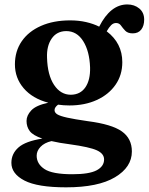

<svg xmlns="http://www.w3.org/2000/svg" viewBox="-20 -574 653 843"><path d="M365.5 -42Q470.5 -28.5 514.8 2.8Q559 34 559 91Q559 160 485 204.2Q411 248.5 270 248.5Q145 248.5 87.5 218.8Q30 189 30 141Q30 101 61 73.5Q92 46 166 34.5Q125 20.5 110.8 1.8Q96.5 -17 96.5 -43Q96.5 -67 117.2 -89.2Q138 -111.5 192 -123Q122.5 -141.5 84 -186.5Q45.5 -231.5 45.5 -291.5Q45.5 -349 75.2 -392.5Q105 -436 159.8 -460.2Q214.5 -484.5 288 -484.5Q325.5 -484.5 357.5 -477.2Q389.5 -470 415.5 -457Q465 -554.5 539 -554.5Q570 -554.5 591.5 -536.8Q613 -519 613 -488Q613 -460.5 600 -444Q587 -427.5 563 -427.5Q541 -427.5 530 -439Q519 -450.5 511.2 -461.8Q503.5 -473 489.5 -473Q477.5 -473 468 -463.5Q458.5 -454 448.5 -436.5Q517 -384.5 517 -301Q517 -244.5 487.2 -201.8Q457.5 -159 405 -135Q352.5 -111 285 -111Q259 -111 235 -114.5Q219.5 -103 219.5 -90.5Q219.5 -79.5 231.5 -72Q243.5 -64.5 275 -57.5Q306.5 -50.5 365.5 -42ZM270.5 -437.5Q229 -437 206.8 -404.5Q184.5 -372 186.5 -321Q188.5 -245 217.2 -201.5Q246 -158 291 -158Q333 -158.5 355 -190.8Q377 -223 375.5 -278Q373 -349.5 345.2 -393.5Q317.5 -437.5 270.5 -437.5ZM141 109.5Q141 145.5 175.2 168.2Q209.5 191 297.5 191Q371.5 191 404.2 173.8Q437 156.5 437 126Q437 100.5 405.2 86Q373.5 71.5 286.5 59.5Q239.5 53.5 206 45.5Q174.5 53 157.8 70.8Q141 88.5 141 109.5Z"/></svg>

Font: Fraunces 9pt S050 SemiBold
Style: Regular
Weight: 600
Version: Version 1.000; ttfautohint (v1.8.3)